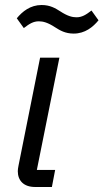

<svg xmlns="http://www.w3.org/2000/svg" viewBox="-20 -746 413 766"><path d="M274 -612C319 -612 351 -638 373 -665L345 -704C323 -687 307 -677 285 -677C268 -677 249 -682 220 -701C201 -713 180 -726 146 -726C101 -726 69 -700 47 -673L75 -634C97 -651 113 -661 135 -661C152 -661 171 -656 200 -637C219 -625 240 -612 274 -612ZM187 0 200 -68H127L217 -516H140L54 -86C52 -76 51 -69 51 -63C51 -26 74 0 120 0Z"/></svg>

Font: Braiins Sans
Style: Italic
Weight: 400
Italic angle: -11.31°
Designer: Mike Abbink, Paul van der Laan, Pieter van Rosmalen, Jiri Chlebus, Lubos Buracinsky
Foundry: Bold Monday, Sudetype
Version: Version 1.000;hotconv 1.0.109;makeotfexe 2.5.65596